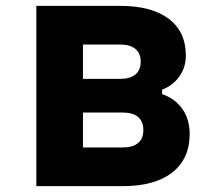

<svg xmlns="http://www.w3.org/2000/svg" viewBox="-20 -635 740 655"><path d="M104 0V-615H390Q497 -615 555.5 -571Q614 -527 614 -445Q614 -406 592.5 -375Q571 -344 533 -329V-314Q577 -299 602 -263.5Q627 -228 627 -178Q627 -93 567.5 -46.5Q508 0 399 0ZM263 -132H400Q433 -132 451 -147Q469 -162 469 -191Q469 -221 451 -236Q433 -251 400 -251H263ZM263 -366H391Q424 -366 442 -381Q460 -396 460 -425Q460 -453 442 -468Q424 -483 391 -483H263Z"/></svg>

Font: Martian Mono
Style: Bold
Weight: 700
Designer: Roman Shamin
Foundry: Evil Martians
Version: Version 1.000